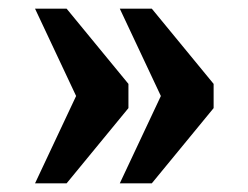

<svg xmlns="http://www.w3.org/2000/svg" viewBox="-20 -492 574 444"><path d="M257 -68 352 -270 257 -472H331L474 -298V-242L331 -68ZM61 -68 156 -270 61 -472H134L277 -298V-242L134 -68Z"/></svg>

Font: Noto Serif Thai SemiCondensed ExtraBold
Style: Regular
Weight: 800
Width: 4
Designer: Monotype Design Team
Foundry: Monotype Imaging Inc.
Version: Version 2.002; ttfautohint (v1.8.4.7-5d5b)